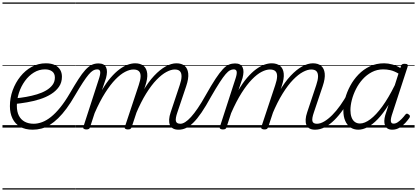

<svg xmlns="http://www.w3.org/2000/svg" viewBox="-20 -1030 3367 1550"><path d="M244 17Q184 17 143 -6.5Q102 -30 81 -73Q60 -116 60 -173Q60 -240 82.5 -301.5Q105 -363 144.5 -412.5Q184 -462 236.5 -490.5Q289 -519 350 -519Q395 -519 423.5 -504.5Q452 -490 466 -466Q480 -442 480 -411Q480 -364 456 -329.5Q432 -295 392 -270Q352 -245 301.5 -229Q251 -213 198 -204Q145 -195 96 -190L103 -236Q147 -240 192 -248Q237 -256 278.5 -268.5Q320 -281 352.5 -300Q385 -319 404 -344.5Q423 -370 423 -404Q423 -437 401 -453.5Q379 -470 343 -470Q295 -470 253.5 -444.5Q212 -419 181 -376Q150 -333 133 -281Q116 -229 116 -176Q116 -128 132.5 -96Q149 -64 179.5 -47.5Q210 -31 252 -31Q262 -31 265.5 -23.5Q269 -16 267.5 -6.5Q266 3 260 10Q254 17 244 17ZM0 490H488V500H0ZM0 -20H488V0H0ZM0 -505H488V-500H0ZM0 -1010H488V-1000H0Z M243 17Q231 17 225.5 10Q220 3 221 -6.5Q222 -16 229.5 -23.5Q237 -31 252 -31Q285 -31 320 -44Q355 -57 391.5 -86Q428 -115 466.5 -162.5Q505 -210 544 -277Q583 -344 613 -390.5Q643 -437 668.5 -465Q694 -493 719 -505.5Q744 -518 774 -518Q784 -518 786.5 -510.5Q789 -503 786 -494Q783 -485 777 -477.5Q771 -470 764 -470Q747 -470 731 -460.5Q715 -451 695.5 -428Q676 -405 649.5 -364.5Q623 -324 586 -261Q551 -200 517 -154Q483 -108 449.5 -75.5Q416 -43 382.5 -22Q349 -1 314.5 8Q280 17 243 17ZM487 490H587V500H487ZM487 -20H587V0H487ZM487 -505H587V-500H487ZM487 -1010H587V-1000H487Z M677 15Q665 15 657 10Q649 5 653 -6L781 -401Q792 -436 788.5 -453Q785 -470 764 -470Q754 -470 750 -477.5Q746 -485 748 -494Q750 -503 757 -510.5Q764 -518 775 -518Q799 -518 814 -510Q829 -502 836.5 -486Q844 -470 843.5 -448.5Q843 -427 836 -400L803 -302Q838 -362 874 -403.5Q910 -445 944.5 -470.5Q979 -496 1011 -507.5Q1043 -519 1071 -519Q1113 -519 1138.5 -498.5Q1164 -478 1168.5 -437Q1173 -396 1152 -334L1043 -4Q1039 6 1033 10.5Q1027 15 1012 15Q1000 15 992 10Q984 5 988 -6L1100 -343Q1114 -384 1115 -412Q1116 -440 1102 -454.5Q1088 -469 1057 -469Q1027 -469 990 -450Q953 -431 912 -389Q871 -347 828.5 -280Q786 -213 744 -117L707 -4Q705 6 698 10.5Q691 15 677 15ZM1421 17Q1394 17 1376.5 7Q1359 -3 1351.5 -21.5Q1344 -40 1345.5 -66Q1347 -92 1358 -124L1431 -343Q1445 -384 1445.5 -412Q1446 -440 1433 -454.5Q1420 -469 1390 -469Q1361 -469 1323.5 -449Q1286 -429 1244.5 -386.5Q1203 -344 1160 -275Q1117 -206 1076 -108H1052Q1088 -213 1132 -290Q1176 -367 1224 -418Q1272 -469 1318 -494Q1364 -519 1404 -519Q1446 -519 1470.5 -498.5Q1495 -478 1499.5 -437Q1504 -396 1483 -334L1412 -123Q1395 -74 1400 -52.5Q1405 -31 1436 -31Q1446 -31 1449.5 -23.5Q1453 -16 1451 -7Q1449 2 1441.5 9.5Q1434 17 1421 17ZM588 490H1590V500H588ZM588 -20H1590V0H588ZM588 -505H1590V-500H588ZM588 -1010H1590V-1000H588Z M1423 17Q1412 17 1408 9.5Q1404 2 1406.5 -7Q1409 -16 1417 -23.5Q1425 -31 1437 -31Q1454 -31 1475.5 -44.5Q1497 -58 1522 -85.5Q1547 -113 1577 -157Q1607 -201 1641 -262Q1687 -344 1720.5 -394.5Q1754 -445 1779.5 -472Q1805 -499 1828.5 -508.5Q1852 -518 1877 -518Q1887 -518 1889.5 -510.5Q1892 -503 1889 -494Q1886 -485 1880 -477.5Q1874 -470 1867 -470Q1852 -470 1836.5 -462Q1821 -454 1801.5 -431.5Q1782 -409 1753.5 -365Q1725 -321 1684 -250Q1642 -173 1606.5 -121Q1571 -69 1540 -39Q1509 -9 1480.5 4Q1452 17 1423 17ZM1590 490H1690V500H1590ZM1590 -20H1690V0H1590ZM1590 -505H1690V-500H1590ZM1590 -1010H1690V-1000H1590Z M1779 15Q1767 15 1759 10Q1751 5 1755 -6L1883 -401Q1894 -436 1890.5 -453Q1887 -470 1866 -470Q1856 -470 1852 -477.5Q1848 -485 1850 -494Q1852 -503 1859 -510.5Q1866 -518 1877 -518Q1901 -518 1916 -510Q1931 -502 1938.5 -486Q1946 -470 1945.5 -448.5Q1945 -427 1938 -400L1905 -302Q1940 -362 1976 -403.5Q2012 -445 2046.5 -470.5Q2081 -496 2113 -507.5Q2145 -519 2173 -519Q2215 -519 2240.5 -498.5Q2266 -478 2270.5 -437Q2275 -396 2254 -334L2145 -4Q2141 6 2135 10.5Q2129 15 2114 15Q2102 15 2094 10Q2086 5 2090 -6L2202 -343Q2216 -384 2217 -412Q2218 -440 2204 -454.5Q2190 -469 2159 -469Q2129 -469 2092 -450Q2055 -431 2014 -389Q1973 -347 1930.5 -280Q1888 -213 1846 -117L1809 -4Q1807 6 1800 10.5Q1793 15 1779 15ZM2523 17Q2496 17 2478.5 7Q2461 -3 2453.5 -21.5Q2446 -40 2447.5 -66Q2449 -92 2460 -124L2533 -343Q2547 -384 2547.5 -412Q2548 -440 2535 -454.5Q2522 -469 2492 -469Q2463 -469 2425.5 -449Q2388 -429 2346.5 -386.5Q2305 -344 2262 -275Q2219 -206 2178 -108H2154Q2190 -213 2234 -290Q2278 -367 2326 -418Q2374 -469 2420 -494Q2466 -519 2506 -519Q2548 -519 2572.5 -498.5Q2597 -478 2601.5 -437Q2606 -396 2585 -334L2514 -123Q2497 -74 2502 -52.5Q2507 -31 2538 -31Q2548 -31 2551.5 -23.5Q2555 -16 2553 -7Q2551 2 2543.5 9.5Q2536 17 2523 17ZM1690 490H2692V500H1690ZM1690 -20H2692V0H1690ZM1690 -505H2692V-500H1690ZM1690 -1010H2692V-1000H1690Z M2524 17Q2514 17 2509 9.5Q2504 2 2505.5 -7Q2507 -16 2515.5 -23.5Q2524 -31 2539 -31Q2566 -31 2597.5 -49.5Q2629 -68 2662 -101Q2695 -134 2727 -179Q2759 -224 2788 -277Q2793 -287 2802 -286Q2811 -285 2817 -278.5Q2823 -272 2819 -262Q2788 -200 2752.5 -149Q2717 -98 2679.5 -61Q2642 -24 2603 -3.5Q2564 17 2524 17ZM2692 490V500ZM2692 -20V0ZM2692 -505V-500ZM2692 -1010V-1000Z M2873 17Q2836 17 2809 -1.5Q2782 -20 2767 -54.5Q2752 -89 2752 -136Q2752 -182 2766 -234Q2780 -286 2807 -336.5Q2834 -387 2874 -428.5Q2914 -470 2966 -494.5Q3018 -519 3081 -519Q3113 -519 3147.5 -509.5Q3182 -500 3212 -481L3217 -497Q3221 -508 3227.5 -511.5Q3234 -515 3247 -515Q3265 -515 3270 -508Q3275 -501 3270 -489L3143 -100Q3136 -77 3135 -62Q3134 -47 3139.5 -39.5Q3145 -32 3157 -32Q3174 -32 3190.5 -43Q3207 -54 3223 -70.5Q3239 -87 3251 -103Q3257 -111 3263 -112.5Q3269 -114 3278 -107Q3288 -101 3289 -94Q3290 -87 3286 -80Q3274 -62 3253.5 -39Q3233 -16 3206 0.5Q3179 17 3147 17Q3124 17 3109.5 8Q3095 -1 3088.5 -17Q3082 -33 3082.5 -54Q3083 -75 3090 -100Q3097 -120 3103.5 -141.5Q3110 -163 3117 -184Q3073 -113 3030 -68.5Q2987 -24 2947.5 -3.5Q2908 17 2873 17ZM2809 -141Q2809 -109 2817.5 -84.5Q2826 -60 2843.5 -46.5Q2861 -33 2886 -33Q2924 -33 2970 -67.5Q3016 -102 3066 -170.5Q3116 -239 3167 -342L3197 -436Q3161 -457 3131.5 -463.5Q3102 -470 3074 -470Q3024 -470 2982 -448Q2940 -426 2908 -390.5Q2876 -355 2854 -311.5Q2832 -268 2820.5 -223.5Q2809 -179 2809 -141ZM2692 490H3327V500H2692ZM2692 -20H3327V0H2692ZM2692 -505H3327V-500H2692ZM2692 -1010H3327V-1000H2692Z"/></svg>

Font: Playwrite AU VIC Guides
Style: Regular
Weight: 400
Designer: Veronika Burian, José Scaglione
Foundry: TypeTogether
Version: Version 1.003